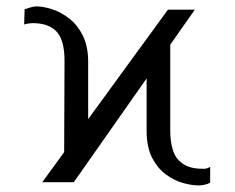

<svg xmlns="http://www.w3.org/2000/svg" viewBox="-20 -558 719 588"><path d="M109.4 0 176.5 -92 177.6 -370.7Q177.9 -434.3 153.6 -460.8Q129.3 -487.2 79.5 -487.2Q76 -487.2 68.4 -486.2Q60.7 -485.1 54 -483L55.4 -529.8Q64.6 -532.7 74.2 -535.5Q83.8 -538.4 90.9 -538.4Q112.9 -538.4 140.1 -529.5Q167.3 -520.6 192.3 -501.1Q217.3 -481.5 233.5 -449.4Q249.6 -417.3 250 -370.7V-193.2L494.3 -528.4H576.7L501.4 -421.2V-157.7Q501.8 -93.4 527.2 -67.1Q552.6 -40.8 599.4 -41.2Q612.2 -39.8 623.6 -46.9V1.4Q616.5 5.7 606.4 7.8Q596.2 9.9 588.1 9.9Q567.8 9.9 540.8 2.5Q513.8 -5 488.3 -23.6Q462.7 -42.3 445.8 -74.9Q429 -107.6 429 -157.7V-317.8L206 0Z"/></svg>

Font: Inter Thin BETA
Style: Regular
Weight: 100
Designer: Rasmus Andersson
Foundry: rsms
Version: Version 3.011;git-f93a4a705